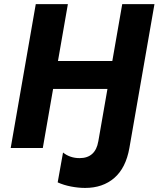

<svg xmlns="http://www.w3.org/2000/svg" viewBox="-20 -720 771 934"><path d="M731.4 -700 609.4 0H452.6L574.6 -700ZM32 0 154 -700H310.2L188.2 0ZM165 -287.4 190.2 -423.4H608L584 -287.4ZM394.2 194.2Q361.4 194.2 325.8 187.4Q290.2 180.6 260.6 167.2L286.6 22Q320.6 49.2 367.2 49.2Q405.8 49.2 428.6 28.5Q451.4 7.8 458 -31.8L543 -48.8L609.4 0Q592.2 97 536.1 145.6Q480 194.2 394.2 194.2Z"/></svg>

Font: Fixel Italic Variable Display Thin
Style: Italic
Weight: 100
Italic angle: -10°
Designer: AlfaBravo + MacPaw
Foundry: Kyrylo Tkachov, Marchela Mozhyna, Serhii Makarenko, Maria Weinstein, Zakhar Kryvoshyya
Version: Version 1.210;Glyphs 3.2 (3217)